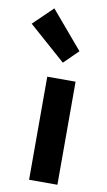

<svg xmlns="http://www.w3.org/2000/svg" viewBox="-140 -864 504 908"><g transform="rotate(10 112.0 -409.5)"><path d="M129 -573 -48 -729 45 -819 197 -640ZM68 0V-495H204V0Z"/></g></svg>

Font: Assistant
Style: Bold
Weight: 700
Designer: Hebrew By Ben Nathan, Latin by Paul Hunt
Version: Version 2.001;PS 002.001;hotconv 1.0.88;makeotf.lib2.5.64775